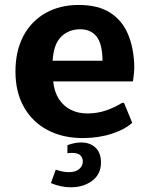

<svg xmlns="http://www.w3.org/2000/svg" viewBox="-20 -559 620 791"><path d="M321.2 9.8Q237.9 9.8 175.4 -23.5Q112.9 -56.8 78.3 -118.4Q43.7 -180 43.7 -264.2Q43.7 -349.4 76.4 -410.8Q109.1 -472.3 167.9 -505.4Q226.8 -538.6 304.3 -538.6Q384.2 -538.6 433.9 -506.7Q483.6 -474.8 507.5 -417.9Q531.4 -361 533.2 -285.4Q533.2 -270.2 531.8 -256.8Q530.5 -243.4 529.2 -234.6Q527.9 -225.8 527.3 -223.6H199.2Q203.4 -180.9 222.4 -151.4Q241.3 -122 271.5 -106.8Q301.8 -91.6 339.2 -91.6Q380.8 -91.6 416.4 -103.8Q452 -116 482.9 -135.2H491L524.7 -53Q493.8 -25.3 439.7 -7.8Q385.6 9.8 321.2 9.8ZM196.9 -308.8H402.2Q401.9 -377.2 378.4 -407.8Q354.9 -438.4 310.2 -438.4Q263.5 -438.4 232.1 -407.9Q200.8 -377.3 196.9 -308.8ZM272 212.6Q230.6 212.6 189.8 195.3L209.7 139.7Q224.5 145.1 238 147.7Q251.6 150.3 262.9 150.3Q291.2 150.3 306.2 137.5Q321.2 124.6 321.2 106.3Q320.9 90.5 310.7 80.7Q300.6 70.9 276.1 70.9Q272 70.9 267.5 71.1Q263 71.3 257.8 72.2V39.2Q287.1 27.9 314.4 27.9Q350.5 27.9 373.2 49Q396 70.1 396 110.4Q396 158.6 360 185.6Q323.9 212.6 272 212.6Z"/></svg>

Font: Comme
Style: Regular
Weight: 400
Designer: Vernon Adams
Foundry: Vernon Adams
Version: Version 1.000;gftools[0.9.27]